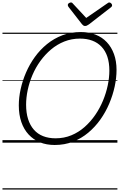

<svg xmlns="http://www.w3.org/2000/svg" viewBox="-20 -1153 969 1552"><path d="M422 19Q356 19 303 -2.5Q250 -24 211.5 -65.5Q173 -107 152.5 -166.5Q132 -226 132 -301Q132 -365 147 -433Q162 -501 190.5 -567Q219 -633 261.5 -692Q304 -751 360 -796.5Q416 -842 484.5 -868Q553 -894 633 -894Q699 -894 752.5 -873Q806 -852 843.5 -812Q881 -772 901.5 -715.5Q922 -659 922 -588Q922 -523 907 -453.5Q892 -384 863 -315.5Q834 -247 791.5 -187Q749 -127 693.5 -80.5Q638 -34 570 -7.5Q502 19 422 19ZM429 -35Q498 -35 557 -59.5Q616 -84 664 -126.5Q712 -169 749.5 -223.5Q787 -278 812.5 -339.5Q838 -401 851 -463.5Q864 -526 864 -582Q864 -646 848 -694Q832 -742 801 -775Q770 -808 726 -824.5Q682 -841 626 -841Q559 -841 500 -817.5Q441 -794 392.5 -753Q344 -712 306 -659.5Q268 -607 242.5 -547Q217 -487 204 -425.5Q191 -364 191 -307Q191 -241 207 -190.5Q223 -140 253.5 -105Q284 -70 328.5 -52.5Q373 -35 429 -35ZM863 -1133Q872 -1133 879 -1125.5Q886 -1118 886 -1111Q886 -1105 884 -1101.5Q882 -1098 877 -1094L699 -956Q689 -949 682 -946Q675 -943 667 -943Q660 -943 654.5 -946.5Q649 -950 643 -957L534 -1097Q531 -1101 529.5 -1105Q528 -1109 528 -1113Q528 -1122 537 -1127.5Q546 -1133 553 -1133Q560 -1133 563.5 -1130Q567 -1127 571 -1122L677 -1008L842 -1122Q850 -1127 854 -1130Q858 -1133 863 -1133ZM0 369H929V379H0ZM0 -20H929V0H0ZM0 -505H929V-500H0ZM0 -889H929V-879H0Z"/></svg>

Font: Playwrite HR Guides
Style: Regular
Weight: 400
Designer: Veronika Burian, José Scaglione
Foundry: TypeTogether
Version: Version 1.003